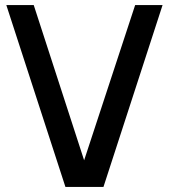

<svg xmlns="http://www.w3.org/2000/svg" viewBox="-20 -740 668 760"><path d="M389.5 0H239L5 -720H113.5L313 -105.5L515 -720H623.5Z"/></svg>

Font: Hauora SemiBold
Style: Regular
Weight: 600
Designer: Wayne Shih
Foundry: WCYS
Version: Version 1.001